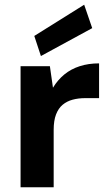

<svg xmlns="http://www.w3.org/2000/svg" viewBox="-20 -792 462 812"><path d="M67 0V-512H191L204 -421Q224 -454 252 -477Q280 -500 317 -512Q354 -524 399 -524V-377H340Q312 -377 287.5 -370.5Q263 -364 245 -349Q227 -334 217 -308Q207 -282 207 -243V0ZM153 -555 125 -640 336 -772 370 -673Z"/></svg>

Font: DM Sans 12pt ExtraBold
Style: Regular
Weight: 800
Version: Version 4.004;gftools[0.9.30]